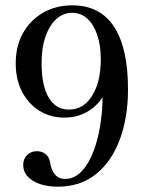

<svg xmlns="http://www.w3.org/2000/svg" viewBox="-20 -475 550 720"><path d="M251 -455Q355 -455 407.5 -375Q460 -295 460 -140Q460 -35 429.5 47.5Q399 130 340.5 177.5Q282 225 197 225Q139 225 103 202.5Q67 180 67 144Q67 121 81.5 106.5Q96 92 118 92Q137 92 150 102Q163 112 167 130L171 149Q184 196 224 196Q259 196 286.5 167Q314 138 332 89Q350 40 358.5 -22.5Q367 -85 364 -152L383 -145Q360 -91 318 -62.5Q276 -34 221 -34Q168 -34 126.5 -60.5Q85 -87 62 -132.5Q39 -178 39 -237Q39 -302 66 -350.5Q93 -399 141 -427Q189 -455 251 -455ZM251 -427Q216 -427 190 -402.5Q164 -378 149.5 -334.5Q135 -291 136 -231Q137 -151 163.5 -107.5Q190 -64 239 -64Q293 -64 325.5 -116Q358 -168 358 -252Q358 -305 344.5 -344.5Q331 -384 307 -405.5Q283 -427 251 -427Z"/></svg>

Font: Baskervville Medium
Style: Regular
Weight: 500
Version: Version 1.100